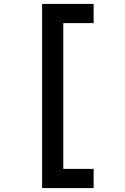

<svg xmlns="http://www.w3.org/2000/svg" viewBox="-20 -850 640 980"><path d="M195 110V-830H458V-732H303V12H458V110Z"/></svg>

Font: Pitagon Sans Mono SemiBold
Style: Regular
Weight: 600
Monospace: yes
Designer: Travis Tran
Foundry: Pitagon
Version: Version 1.001; ttfautohint (v1.8.4.7-5d5b);gftools[0.9.26]